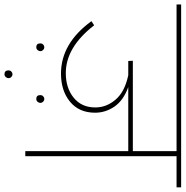

<svg xmlns="http://www.w3.org/2000/svg" viewBox="-18 -714 812 839"><g transform="rotate(90 387.5 -295.0)"><path d="M787 -681V-661H651V0H629V-450H349Q407 -429 434 -390Q461 -351 461 -305Q461 -235 413 -195.5Q365 -156 290 -156Q158 -156 61 -289L79 -301Q175 -177 288 -177Q353 -177 395.5 -211.5Q438 -246 438 -306Q438 -355 403.5 -395Q369 -435 297 -450H235L234 -470H629V-661H-12V-681ZM175 -48Q158 -48 158 -66Q158 -73 163 -78Q168 -83 175 -83Q182 -83 187 -78Q192 -73 192 -66Q192 -59 187 -53.5Q182 -48 175 -48ZM401 -48Q384 -48 384 -66Q384 -73 389 -78Q394 -83 401 -83Q408 -83 413 -78Q418 -73 418 -66Q418 -59 413 -53.5Q408 -48 401 -48ZM293 91Q276 91 276 73Q276 66 281 61Q286 56 293 56Q300 56 305 61Q310 66 310 73Q310 80 305 85.5Q300 91 293 91Z"/></g></svg>

Font: FiraGO Thin
Style: Regular
Weight: 100
Designer: bBox Type
Foundry: bBox Type GmbH
Version: Version 1.001;PS 001.001;hotconv 1.0.88;makeotf.lib2.5.64775